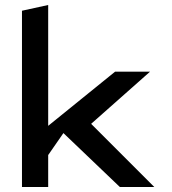

<svg xmlns="http://www.w3.org/2000/svg" viewBox="-20 -759 689 769"><path d="M598 -10 345 -263 581 -472H441L173 -255V-739L68 -716V-10H173V-138L234 -226L460 -10Z"/></svg>

Font: Bluebird
Style: LiExt
Weight: 300
Designer: Jasper
Foundry: Cannot Into Space Fonts
Version: Version 0.98